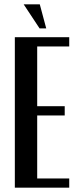

<svg xmlns="http://www.w3.org/2000/svg" viewBox="-20 -873 366 893"><path d="M302 -700V-657H153V-379H281V-336H153V-43H302V0H49V-700ZM164 -741 90 -853H165L195 -741Z"/></svg>

Font: Moniqa Paragraph
Style: Bold
Weight: 700
Designer: Rajesh Rajput
Foundry: Rajesh Rajput
Version: Version 1.000